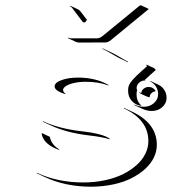

<svg xmlns="http://www.w3.org/2000/svg" viewBox="-20 -684 650 726"><path d="M236.1 -540 237.1 -541.7Q242.9 -539.1 249 -539.1H346.7Q357.7 -539.1 369.1 -548.8L507.3 -662.1L512.7 -664.1L542.7 -650.1L400.1 -533Q388.7 -523.4 377 -523.4L279.1 -523.2Q272.5 -523.2 266.1 -526.1ZM244.1 -660.9 245.4 -662.4 275.4 -648.4Q280.5 -646 284.9 -640.1L307.6 -610.6L309.1 -609.1L301.8 -599.6H293.9L253.4 -653.1Q249.3 -658.7 244.1 -660.9ZM119.4 -30.8Q197.3 5.9 294.9 5.9Q338.6 5.9 377.8 -2.7Q417 -11.2 446.4 -26.1Q475.8 -41 497.4 -60.7Q519 -80.3 530 -103.4Q541 -126.5 541 -150.4Q541 -231 448 -274.4L449 -276.1L479 -262Q573 -218 573 -136.2Q573 -111.8 561.9 -88.5Q550.8 -65.2 528.9 -45.3Q507.1 -25.4 477.4 -10.3Q447.8 4.9 408.3 13.3Q368.9 21.7 325 22Q227.5 22 149.7 -14.4L119.6 -28.6ZM137.5 -177 138.7 -180.7 168.7 -166.5Q173.3 -137.9 204.1 -118.9L203.1 -117.2Q146.2 -137.2 137.5 -177ZM142.1 -223.6 142.6 -225.6Q202.6 -197.5 289.3 -187.5Q372.1 -178.2 396.2 -158.4L394.3 -157.5Q366 -166.3 319.1 -171.6Q232.4 -181.6 172.4 -209.7ZM186.5 -357.4Q186.5 -371.6 212.8 -381.1Q239 -390.6 274.4 -390.6Q342.3 -390.6 390.9 -362.5L389.4 -361.1Q352.3 -374.8 304.4 -374.8Q280.5 -374.8 260.7 -370.4Q241 -366 229.7 -358.8Q218.5 -351.6 218.5 -343.5Q218.5 -336.7 227.1 -330.1V-327.9Q186.5 -340.6 186.5 -357.4ZM367.2 -499.3 367.7 -501.2Q369.1 -500.5 370.8 -499.8L400.9 -485.8Q412.4 -480.5 435.1 -467Q457.8 -453.6 464.6 -450.7L463.4 -449Q462.4 -449.5 451.5 -454.6Q440.7 -459.7 434.3 -462.6Q427.2 -465.8 403.3 -479.9Q379.4 -493.9 367.2 -499.3ZM464.4 -340.6Q464.4 -350.8 466.2 -357.5Q468 -364.3 475.8 -374.9Q483.6 -385.5 497.2 -398.4Q510.7 -411.4 536.4 -433.8L533.2 -437.3L533.4 -439.9L563.7 -425.8L569.1 -419.4Q541.5 -395.3 527.6 -381.8L529.5 -379.9Q515.9 -379.9 506.2 -371.5Q496.6 -363 496.6 -351.3Q496.6 -346.7 498.8 -342.5L497.8 -340.6Q496.3 -334.7 496.3 -326.4Q496.3 -301.5 513.4 -286.1L515.1 -283.7Q492.2 -286.6 478.3 -302.4Q464.4 -318.1 464.4 -340.6ZM487.8 -288.8Q505.1 -280.3 524.4 -280.3Q546.4 -280.3 562.1 -294.3Q577.9 -308.3 577.9 -328.1Q577.9 -344 569.7 -356.8Q561.5 -369.6 548.3 -375.7L549.6 -377.4L579.6 -363.3Q593 -356.9 601.4 -343.6Q609.9 -330.3 609.9 -314Q609.9 -293.5 593.6 -278.9Q577.4 -264.4 554.4 -264.4Q535.9 -264.4 519 -272.2L488.8 -286.1ZM506.8 -332.5 507.3 -334.5Q510.5 -333 514.2 -332.5Q515.1 -342 523.3 -348.6Q531.5 -355.2 542.5 -355.2Q551 -355.2 558.1 -350.8Q565.2 -346.4 568.8 -339.1L566.9 -338.9Q557.9 -337.2 551.9 -330.8Q545.9 -324.5 545.9 -316.4Q542.2 -316.4 535.8 -318.8Q529.3 -321.3 523.8 -324Q518.3 -326.7 506.8 -332.5Z"/></svg>

Font: AgreloyOut1
Style: Medium
Weight: 400
Designer: gluk
Foundry: gluk
Version: Version 0.27